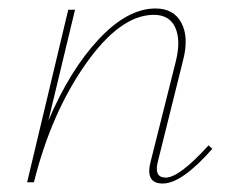

<svg xmlns="http://www.w3.org/2000/svg" viewBox="-20 -430 550 453"><path d="M472 -87 481 -79Q409 3 364 3Q321 3 336 -51L395 -286Q407 -335 393.5 -365Q380 -395 343 -395Q264 -395 182.5 -279.5Q101 -164 60 0H44L141 -407H157L94 -145Q145 -265 213 -337.5Q281 -410 347 -410Q390 -410 408 -376Q426 -342 412 -288L353 -51Q342 -11 371 -11Q403 -11 472 -87Z"/></svg>

Font: EauTest Thin
Style: Italic
Weight: 250
Italic angle: -12°
Designer: Christian Thalmann (Catharsis Fonts)
Version: Version 0.001;PS 000.001;hotconv 1.0.88;makeotf.lib2.5.64775